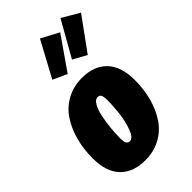

<svg xmlns="http://www.w3.org/2000/svg" viewBox="-266 -961 1068 1068"><g transform="rotate(-45 268.5 -427.0)"><path d="M273.9 -874 377.9 -818.8 243.2 -625 160.2 -663.1ZM435.1 -874 537.1 -814 397 -621.1 316.9 -665ZM210 20Q115.7 20 62.7 -33.9Q9.8 -87.9 9.8 -195.8Q9.8 -269 27.3 -333Q44.9 -397 78.1 -446.8Q111.3 -496.6 164.6 -525.4Q217.8 -554.2 284.2 -554.2Q377.9 -554.2 430.9 -499.5Q483.9 -444.8 483.9 -336.9Q483.9 -263.7 466.3 -199.7Q448.7 -135.7 415.5 -86.4Q382.3 -37.1 329.3 -8.5Q276.4 20 210 20ZM224.1 -116.2Q248 -116.2 265.6 -161.6Q283.2 -207 290 -261.7Q296.9 -316.4 296.9 -367.2Q296.9 -395 290.5 -406Q284.2 -417 270 -417Q251 -417 236.1 -391.1Q221.2 -365.2 213.1 -325.2Q205.1 -285.2 200.9 -244.4Q196.8 -203.6 196.8 -167Q196.8 -138.7 203.4 -127.4Q210 -116.2 224.1 -116.2Z"/></g></svg>

Font: Fira Sans Compressed Heavy
Style: Italic
Weight: 900
Width: 3
Italic angle: -8°
Designer: Carrois Corporate & Edenspiekermann AG
Foundry: Carrois Corporate GbR & Edenspiekermann AG
Version: Version 4.203;PS 004.203;hotconv 1.0.88;makeotf.lib2.5.64775